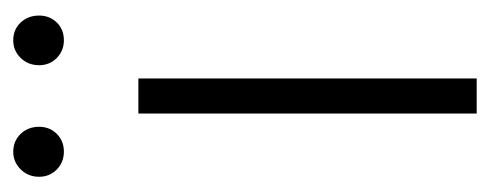

<svg xmlns="http://www.w3.org/2000/svg" viewBox="-245 -495 740 290"><g transform="rotate(-90 125.0 -350.0)"><path d="M98.5 0V-511H151.5V0ZM209 -623.5Q193.5 -623.5 182.5 -634.2Q171.5 -645 171.5 -661Q171.5 -677.5 182.5 -688.8Q193.5 -700 209 -700Q225.5 -700 236 -688.8Q246.5 -677.5 246.5 -661Q246.5 -645 236 -634.2Q225.5 -623.5 209 -623.5ZM41 -623.5Q25 -623.5 14 -634.2Q3 -645 3 -661Q3 -677.5 14.2 -688.8Q25.5 -700 40.5 -700Q57 -700 67.8 -688.8Q78.5 -677.5 78.5 -661Q78.5 -645 67.8 -634.2Q57 -623.5 41 -623.5Z"/></g></svg>

Font: Overpass ExtraLight
Style: Regular
Weight: 250
Designer: Delve Withrington, Dave Bailey, Thomas Jockin
Foundry: Delve Fonts LLC
Version: Version 4.000